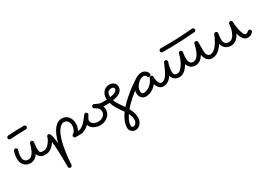

<svg xmlns="http://www.w3.org/2000/svg" viewBox="21 -1453 3848 2736"><g transform="rotate(-30 1945.0 -85.0)"><path d="M340 -270Q352 -270 361 -261Q370 -252 370 -240Q370 -224 365 -189Q360 -154 360 -140Q360 -92 370.5 -76Q381 -60 410 -60Q422 -60 431 -51Q440 -42 440 -30Q440 -18 431 -9Q422 0 410 0Q371 0 344 -20.5Q317 -41 307 -76Q256 0 180 0Q116 0 78 -43Q40 -86 40 -150Q40 -206 62 -272Q70 -290 90 -290Q103 -290 111.5 -281Q120 -272 120 -260Q120 -258 110 -223.5Q100 -189 100 -150Q100 -60 180 -60Q209 -60 234 -83Q259 -106 274.5 -140Q290 -174 298.5 -200.5Q307 -227 311 -246Q313 -255 321 -262.5Q329 -270 340 -270ZM70 -470Q70 -481 78 -490Q86 -499 98 -500Q224 -510 360 -510Q372 -510 381 -501Q390 -492 390 -480Q390 -468 381 -459Q372 -450 360 -450Q226 -450 102 -440H100Q88 -440 79 -448.5Q70 -457 70 -470Z M640 340Q627 340 618.5 330.5Q610 321 610 310Q610 10 593 -109Q524 0 430 0Q418 0 409 -9Q400 -18 400 -30Q400 -42 409 -51Q418 -60 430 -60Q476 -60 518.5 -110Q561 -160 571 -206Q573 -216 581 -223Q589 -230 600 -230Q618 -230 627 -213Q649 -168 660 -49Q731 -330 880 -330Q945 -330 982.5 -282Q1020 -234 1020 -170Q1020 -109 991 -60H1000Q1012 -60 1021 -51Q1030 -42 1030 -30Q1030 -18 1021 -9Q1012 0 1000 0H920Q908 0 899 -9Q890 -18 890 -30Q890 -47 906 -56Q929 -68 944.5 -101Q960 -134 960 -170Q960 -215 938.5 -242.5Q917 -270 880 -270Q854 -270 829 -251.5Q804 -233 778 -192Q752 -151 728.5 -73Q705 5 690 112Q678 190 670 312Q669 324 660 332Q651 340 640 340Z M1340 -251Q1340 -264 1349 -272Q1358 -280 1370 -280Q1377 -280 1383 -277Q1439 -249 1456 -244.5Q1473 -240 1530 -240Q1542 -240 1551 -231Q1560 -222 1560 -210Q1560 -198 1551 -189Q1542 -180 1530 -180Q1494 -180 1481 -181Q1490 -158 1490 -130Q1490 -58 1436 -14Q1382 30 1310 30Q1255 30 1208.5 3.5Q1162 -23 1146 -72Q1074 0 1000 0Q988 0 979 -9Q970 -18 970 -30Q970 -42 979 -51Q988 -60 1000 -60Q1016 -60 1032 -65.5Q1048 -71 1065 -84Q1082 -97 1094.5 -107Q1107 -117 1123.5 -137.5Q1140 -158 1147 -166.5Q1154 -175 1169.5 -196Q1185 -217 1186 -218Q1195 -230 1211 -230Q1223 -230 1231.5 -221Q1240 -212 1240 -200Q1240 -191 1235 -183Q1200 -131 1200 -110Q1200 -76 1231.5 -53Q1263 -30 1310 -30Q1362 -30 1396 -58Q1430 -86 1430 -130Q1430 -157 1415.5 -177Q1401 -197 1355 -224Q1340 -233 1340 -251Z M1750 -320Q1750 -331 1738.5 -340.5Q1727 -350 1710 -350Q1630 -350 1630 -260V-247Q1750 -265 1750 -320ZM1680 250Q1680 280 1710 280Q1734 280 1752 256.5Q1770 233 1770 200Q1770 157 1747 107.5Q1724 58 1694 19Q1664 -20 1630.5 -75.5Q1597 -131 1582 -181Q1565 -180 1530 -180Q1518 -180 1509 -189Q1500 -198 1500 -210Q1500 -222 1509 -231Q1518 -240 1530 -240Q1558 -240 1571 -241Q1571 -244 1570.5 -250.5Q1570 -257 1570 -260Q1570 -324 1608 -367Q1646 -410 1710 -410Q1748 -410 1779 -385Q1810 -360 1810 -320Q1810 -214 1643 -188Q1656 -152 1689.5 -101.5Q1723 -51 1752.5 -10Q1782 31 1806 88Q1830 145 1830 200Q1830 254 1797.5 297Q1765 340 1710 340Q1672 340 1646 314Q1620 288 1620 250Q1620 238 1629 229Q1638 220 1650 220Q1662 220 1671 229Q1680 238 1680 250Z M2290 -250Q2290 -238 2281.5 -229Q2273 -220 2260 -220Q2239 -220 2232 -241Q2228 -253 2215.5 -261.5Q2203 -270 2190 -270Q2138 -270 2089 -218Q2040 -166 2040 -110Q2040 -60 2080 -60Q2129 -60 2181 -100.5Q2233 -141 2252 -199Q2259 -220 2280 -220Q2292 -220 2301 -211Q2310 -202 2310 -190Q2310 -133 2326.5 -96.5Q2343 -60 2370 -60Q2382 -60 2391 -51Q2400 -42 2400 -30Q2400 -18 2391 -9Q2382 0 2370 0Q2327 0 2300.5 -28.5Q2274 -57 2262 -97Q2227 -53 2178.5 -26.5Q2130 0 2080 0Q2034 0 2007 -32.5Q1980 -65 1980 -110Q1980 -128 1985 -151Q1905 -88 1841.5 -26Q1778 36 1729 112.5Q1680 189 1680 250Q1680 262 1671 271Q1662 280 1650 280Q1638 280 1629 271Q1620 262 1620 250Q1620 186 1656 115Q1692 44 1742.5 -13Q1793 -70 1862.5 -130Q1932 -190 1982 -225.5Q2032 -261 2084 -295Q2140 -330 2190 -330Q2223 -330 2250.5 -310.5Q2278 -291 2288 -259Q2290 -253 2290 -250Z M3080 -330Q3093 -330 3101.5 -320.5Q3110 -311 3110 -300V-150Q3110 -110 3127 -85Q3144 -60 3170 -60Q3182 -60 3191 -51Q3200 -42 3200 -30Q3200 -18 3191 -9Q3182 0 3170 0Q3118 0 3087.5 -37.5Q3057 -75 3051 -125Q2997 -30 2910 -30Q2864 -30 2833 -56Q2802 -82 2789 -123Q2722 0 2630 0Q2585 0 2553.5 -24.5Q2522 -49 2513 -92Q2451 0 2370 0Q2358 0 2349 -9Q2340 -18 2340 -30Q2340 -42 2349 -51Q2358 -60 2370 -60Q2391 -60 2411 -73Q2431 -86 2446 -104Q2461 -122 2479.5 -156Q2498 -190 2510.5 -218Q2523 -246 2542 -292Q2550 -310 2570 -310Q2583 -310 2591.5 -300.5Q2600 -291 2600 -279Q2600 -275 2598 -271Q2570 -188 2570 -120Q2570 -60 2630 -60Q2666 -60 2701.5 -103Q2737 -146 2758 -196.5Q2779 -247 2791 -297Q2793 -307 2801.5 -313.5Q2810 -320 2820 -320Q2833 -320 2841.5 -310.5Q2850 -301 2850 -289Q2850 -288 2849.5 -286.5Q2849 -285 2849 -284Q2840 -240 2840 -190Q2840 -90 2910 -90Q3002 -90 3051 -307Q3056 -330 3080 -330ZM3160 -480Q3160 -469 3152 -460Q3144 -451 3132 -450Q3100 -448 3029 -443Q2958 -438 2937 -437Q2916 -436 2860.5 -433.5Q2805 -431 2747 -430.5Q2689 -430 2600 -430Q2588 -430 2579 -439Q2570 -448 2570 -460Q2570 -472 2579 -481Q2588 -490 2600 -490Q2689 -490 2747 -490.5Q2805 -491 2858 -493Q2911 -495 2934.5 -496.5Q2958 -498 3024 -502.5Q3090 -507 3128 -510H3130Q3142 -510 3151 -501.5Q3160 -493 3160 -480Z M3820 -90Q3832 -90 3841 -80.5Q3850 -71 3850 -60Q3850 -50 3843 -41Q3812 0 3755 0Q3676 0 3641 -134Q3587 -20 3490 -20Q3437 -20 3401 -50Q3365 -80 3354 -128Q3271 0 3170 0Q3158 0 3149 -9Q3140 -18 3140 -30Q3140 -42 3149 -51Q3158 -60 3170 -60Q3207 -60 3244 -91.5Q3281 -123 3306 -167Q3331 -211 3344.5 -239Q3358 -267 3362 -280Q3370 -300 3390 -300Q3403 -300 3411.5 -291Q3420 -282 3420 -270Q3420 -269 3419.5 -267Q3419 -265 3419 -264Q3410 -216 3410 -170Q3410 -80 3490 -80Q3545 -80 3581 -149Q3617 -218 3620 -301Q3621 -313 3629.5 -321.5Q3638 -330 3650 -330Q3662 -330 3670.5 -321.5Q3679 -313 3680 -301Q3684 -210 3705.5 -135Q3727 -60 3755 -60Q3777 -60 3791.5 -75Q3806 -90 3820 -90Z"/></g></svg>

Font: Pecita
Style: Book
Weight: 400
Width: 7
Version: Version 4.3